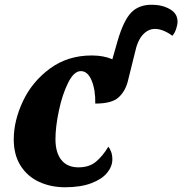

<svg xmlns="http://www.w3.org/2000/svg" viewBox="-20 -780 769 810"><path d="M38 -192Q38 -271 77 -353.5Q116 -436 191 -491Q266 -546 367 -546Q417 -546 454 -530L476 -607Q501 -693 533 -726.5Q565 -760 620 -760Q664 -760 696.5 -741.5Q729 -723 729 -689Q729 -675 723 -657.5Q717 -640 707 -629Q692 -641 672 -649.5Q652 -658 634 -658Q605 -658 582.5 -633.5Q560 -609 549 -557L519 -436Q508 -394 479.5 -368.5Q451 -343 382 -343Q383 -401 366.5 -440.5Q350 -480 321 -480Q292 -480 267.5 -431Q243 -382 228.5 -313.5Q214 -245 214 -193Q214 -136 239 -105Q264 -74 311 -74Q356 -74 384.5 -97.5Q413 -121 437 -161Q444 -153 449 -139Q454 -125 454 -108Q454 -78 432 -51Q410 -24 365 -7Q320 10 254 10Q194 10 144.5 -13Q95 -36 66.5 -81.5Q38 -127 38 -192Z"/></svg>

Font: Noto Serif NarrowBlack
Style: Italic
Weight: 900
Width: 4
Italic angle: -12°
Designer: Monotype Design Team
Foundry: Monotype Imaging Inc.
Version: Version 1.001